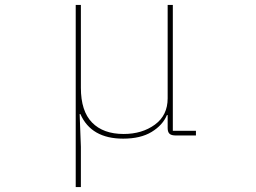

<svg xmlns="http://www.w3.org/2000/svg" viewBox="-20 -551 1040 781"><path d="M288 210V-531H309V-194Q309 -99 354.5 -52.5Q400 -6 483 -6Q558 -6 610 -44Q662 -82 662 -151V-531H683V-19H777V0H694Q677 0 669.5 -7Q662 -14 662 -30V-83H659Q642 -42 597 -14.5Q552 13 481 13Q351 13 307 -87H304L309 46V210Z"/></svg>

Font: IBM Plex Sans JP Thin
Style: Regular
Weight: 100
Designer: Mike Abbink; Paul van der Laan; Pieter van Rosmalen; Wujin Sim; Yejin Wi; Jinhee Kim; Boomi Park; Yona Kim; Kichan Ma
Foundry: Sandoll Inc.
Version: Version 1.001